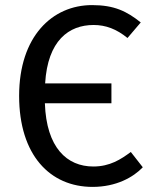

<svg xmlns="http://www.w3.org/2000/svg" viewBox="-20 -721 600 753"><path d="M493 -125C454 -96 411 -68 346 -68C243 -68 162 -141 156 -316H417V-394H157C167 -562 250 -623 347 -623C395 -623 437 -607 480 -572L532 -633C477 -677 428 -701 341 -701C185 -701 55 -578 55 -345C55 -113 176 12 343 12C436 12 503 -26 540 -65Z"/></svg>

Font: Fira Math
Style: Regular
Weight: 400
Designer: Xiangdong Zeng
Foundry: Xiangdong Zeng
Version: Version 0.3.4